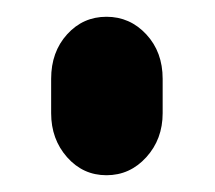

<svg xmlns="http://www.w3.org/2000/svg" viewBox="-20 -386 256 229"><path d="M41 -292Q41 -324 60 -345Q79 -366 107 -366Q135 -366 154.5 -345Q174 -324 174 -292V-251Q174 -220 154.5 -198.5Q135 -177 107 -177Q79 -177 60 -198.5Q41 -220 41 -251Z"/></svg>

Font: Beiruti SemiBold
Style: Regular
Weight: 600
Designer: Arlette Boutros
Foundry: Boutros
Version: Version 1.41